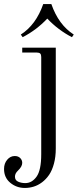

<svg xmlns="http://www.w3.org/2000/svg" viewBox="-58 -692 398 950"><path d="M196 -672Q232 -569 307 -521L298 -508Q230 -543 176 -600Q122 -543 54 -508L45 -521Q120 -569 156 -672ZM-38 144Q-38 117 -22.5 98.5Q-7 80 15 80Q32 80 42 90Q52 100 52 114Q52 132 31 152Q16 166 16 182Q16 200 32 207Q48 214 67 214Q100 214 123 182Q146 150 146 71V-410Q146 -422 141 -427Q136 -432 124 -432H52V-456H218V43Q218 84 209 117.5Q200 151 185 173Q170 195 150 210Q130 225 108.5 231.5Q87 238 65 238Q24 238 -7 212.5Q-38 187 -38 144Z"/></svg>

Font: Old Standard TT
Style: Regular
Weight: 400
Designer: Alexey Kryukov <alexios@thessalonica.org.ru>
Version: Version 2.2